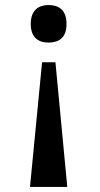

<svg xmlns="http://www.w3.org/2000/svg" viewBox="-20 -562 398 762"><path d="M172 -542C135 -542 102 -523 102 -467C102 -411 135 -393 172 -393C213 -393 244 -411 244 -467C244 -523 213 -542 172 -542ZM200 -315H147L99 180H247Z"/></svg>

Font: Noto Serif Bengali SemiCondensed
Style: Bold
Weight: 700
Width: 4
Designer: Juan Bruce, Universal Thirst, Indian Type Foundry and the Monotype Design Team.
Foundry: Monotype Imaging Inc.
Version: Version 2.003